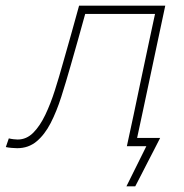

<svg xmlns="http://www.w3.org/2000/svg" viewBox="-60 -514 648 675"><path d="M0.5 7Q-6 7 -18.5 6Q-31 5 -39.5 3L-29 -27.5Q-21 -25.5 -12 -24.5Q-3 -23.5 2 -23.5Q33 -23.5 56.8 -47.2Q80.5 -71 99.2 -110.2Q118 -149.5 133 -196.8Q148 -244 161 -291Q175.5 -341.5 190 -393Q204 -444.5 218 -494H521Q509 -438 497.8 -385Q486.5 -332 473.5 -270.5L463 -221Q452 -169 442.2 -123Q432.5 -77 422 -29H503L481 14Q470 35.5 458.5 57.5Q447.5 78.5 437 99.5Q426.5 120 415.5 141H384.5L454.5 0H386Q398 -56.5 409.5 -109Q420.5 -161 433 -221L443.5 -270.5Q455 -325.5 464.8 -371Q474.5 -416.5 485 -465H239.5Q227 -419.5 214.5 -375Q201.5 -330 188 -282Q172 -225.5 155.5 -173.8Q139 -122 118 -81.2Q97 -40.5 68.5 -16.8Q40 7 0.5 7Z"/></svg>

Font: Heraclito Thin
Style: Italic
Weight: 100
Italic angle: -12°
Designer: Kostas Bartsokas (font) & Cristiano Sobral (main changes)
Foundry: Kostas Bartsokas (font) & Cristiano Sobral (main changes)
Version: Version 1.00;July 8, 2020;FontCreator 13.0.0.2655 64-bit